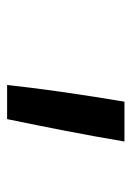

<svg xmlns="http://www.w3.org/2000/svg" viewBox="65 -877 370 540"><g transform="rotate(90 250.0 -607.0)"><path d="M219 -442Q228 -524 240 -606.5Q252 -689 266 -772H378Q364 -689 348 -606.5Q332 -524 315 -442Z"/></g></svg>

Font: Iosevka Curly Slab Semibold
Style: Italic
Weight: 600
Italic angle: -9°
Monospace: yes
Designer: Belleve Invis
Foundry: Belleve Invis
Version: Version 22.1.2; ttfautohint (v1.8.4)